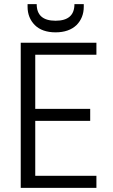

<svg xmlns="http://www.w3.org/2000/svg" viewBox="-20 -906 543 926"><path d="M445 -642C445 -642 445 -700 445 -700C445 -700 80 -700 80 -700C80 -700 80 0 80 0C80 0 445 0 445 0C445 0 445 -58 445 -58C445 -58 150 -58 150 -58C150 -58 150 -323 150 -323C150 -323 415 -323 415 -323C415 -323 415 -381 415 -381C415 -381 150 -381 150 -381C150 -381 150 -642 150 -642C150 -642 445 -642 445 -642ZM384 -873C384 -873 384 -886 384 -886C384 -886 339 -886 339 -886C339 -886 339 -886 339 -886C339 -833 309 -806 248 -806C248 -806 248 -806 248 -806C187 -806 157 -833 157 -886C157 -886 113 -886 113 -886C113 -886 113 -873 113 -873C113 -873 113 -873 113 -873C113 -838 125 -808 148 -785C171 -762 205 -750 248 -750C248 -750 248 -750 248 -750C291 -750 325 -762 349 -785C372 -808 384 -838 384 -873Z"/></svg>

Font: wox.body
Style: Regular
Weight: 500
Designer: Ninad Kale (Devanagari), Jonny Pinhorn (Latin)
Foundry: Indian Type Foundry
Version: ""